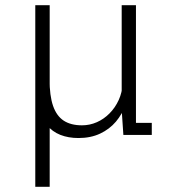

<svg xmlns="http://www.w3.org/2000/svg" viewBox="-20 -520 690 740"><path d="M116 200V-500H171.5V200ZM282.5 12Q243.5 12 212.5 -0.2Q181.5 -12.5 160 -38.5Q138.5 -64.5 127.2 -106.2Q116 -148 116 -206V-500H171V-214.5Q171 -151 184.5 -112Q198 -73 225.5 -55Q253 -37 296 -37Q326 -37 353.2 -49Q380.5 -61 402.2 -83Q424 -105 437.5 -134.5Q451 -164 452.5 -198L477.5 -195Q477.5 -155 464.5 -117.8Q451.5 -80.5 426.8 -51.2Q402 -22 365.8 -5Q329.5 12 282.5 12ZM455.5 0 449 -96V-500H504V-29L487.5 -46.5H565V0Z"/></svg>

Font: Trispace Thin ExtraLight
Style: Regular
Weight: 250
Version: Version 1.210